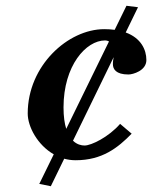

<svg xmlns="http://www.w3.org/2000/svg" viewBox="-20 -545 527 665"><path d="M209.4 -98.7C203.6 -117.2 200 -141.4 200 -173C200 -318 278 -405 344 -405C347 -405 352.2 -404.2 357.5 -401.5ZM418 -525 377.2 -441.7C366.1 -443.2 354.1 -444 341 -444C216 -444 76 -318 76 -152C76 -106.1 110 -42.7 166.2 -10.5L116 92L156 100L202.4 4.7C214.9 8.1 228.1 10 242 10C334 10 388 -33 436 -82L396 -116C356 -70 296 -41 273 -41C261.7 -41 246.5 -44.4 232.8 -57.6L373.7 -347C372.5 -338.5 371 -334.9 371 -323C371 -306 381 -287 425 -287C440 -287 487 -300 487 -337C487 -373.3 468 -413.3 415.4 -432.5L458 -520Z"/></svg>

Font: Linux Libertine O
Style: Bold Italic
Weight: 700
Italic angle: -11.5°
Designer: Philipp H. Poll
Foundry: Philipp H. Poll
Version: Version 4.1.0